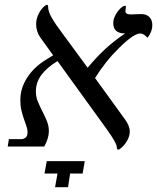

<svg xmlns="http://www.w3.org/2000/svg" viewBox="-20 -612 656 802"><path d="M346.2 -329.1Q419.9 -418.5 502.9 -472.2Q479 -472.2 466.1 -482.4Q453.1 -492.7 453.1 -516.1Q453.1 -531.2 461.7 -547.9Q470.2 -564.5 482.4 -576.2Q494.6 -587.9 502.9 -587.9Q505.9 -587.9 505.9 -584L503.9 -565.9Q503.9 -551.8 524.9 -551.8L569.8 -553.2Q591.8 -553.2 604 -540.8Q616.2 -528.3 616.2 -507.8Q616.2 -479.5 596.2 -454.1Q580.1 -472.2 565.9 -472.2Q539.1 -472.2 479.7 -414.1Q420.4 -356 377 -286.1L500 -116.2Q522 -87.4 522 -63Q522 -45.9 513.7 -29.3Q505.4 -12.7 492.4 0.2Q479.5 13.2 474.1 13.2Q467.8 13.2 467.8 2Q467.8 -14.2 423.8 -75.2L220.2 -356.9Q174.8 -329.1 152.3 -298.3Q129.9 -267.6 129.9 -230Q129.9 -207 138.4 -186.8Q147 -166.5 157 -147Q167 -127.4 175.5 -107.2Q184.1 -86.9 184.1 -64Q184.1 -35.2 165 0H12.2L17.1 -30.8H68.8Q78.1 -30.8 86.7 -37.1Q95.2 -43.5 95.2 -60.1Q95.2 -70.8 90.6 -84.5Q85.9 -98.1 80.1 -114.5Q74.2 -130.9 69.6 -150.6Q64.9 -170.4 64.9 -193.8Q64.9 -242.7 92.8 -286.6Q120.6 -330.6 170.9 -361.8L202.1 -380.9L147.9 -456.1Q130.9 -481 130.9 -511.2Q130.9 -529.8 138.7 -548.1Q146.5 -566.4 158.2 -579.1Q169.9 -591.8 176.8 -591.8Q181.2 -591.8 181.2 -582Q181.2 -564 196.3 -537.6Q211.4 -511.2 240.2 -473.1ZM210 169.9 220.2 112.8H166L175.3 61H334L325.2 112.8H272.9L264.2 169.9Z"/></svg>

Font: Tinos
Style: Italic
Weight: 400
Italic angle: -16.333°
Designer: Steve Matteson
Foundry: Monotype Imaging Inc.
Version: Version 1.32